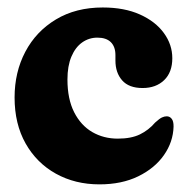

<svg xmlns="http://www.w3.org/2000/svg" viewBox="-20 -473 491 503"><path d="M431.4 -320.5Q431.4 -283.5 410 -263Q388.6 -242.4 353.6 -242.4Q317.6 -242.4 300 -262.5Q282.4 -282.5 282.4 -314.5V-328.7Q282.4 -350.5 270.4 -362.5Q258.3 -374.4 235.2 -374.4Q213 -374.4 195.1 -361.7Q177.3 -349 167 -324.5Q156.7 -300.1 156.7 -264.7Q156.7 -213.7 174.2 -179.1Q191.8 -144.5 221.6 -127.1Q251.5 -109.8 288.5 -109.8Q323.7 -109.8 346.5 -120.9Q369.4 -132 386.4 -151.9Q397.9 -162.4 404.3 -165.3Q410.7 -168.3 416.8 -168.3Q424.7 -168.3 429.8 -161.8Q434.9 -155.4 434.7 -141.4Q433.6 -101.1 409.5 -66.7Q385.5 -32.3 342.2 -11.1Q299 10 240.5 10Q176.9 10 126.4 -18Q76 -46 47.1 -97.1Q18.2 -148.3 18.2 -217.6Q18.2 -284.1 46.4 -337.5Q74.6 -390.9 126.6 -422.1Q178.6 -453.4 249.3 -453.4Q305.7 -453.4 346.5 -435.1Q387.3 -416.8 409.3 -386.5Q431.4 -356.2 431.4 -320.5Z"/></svg>

Font: Fraunces 144pt S100 Black
Style: Regular
Weight: 900
Version: Version 1.000